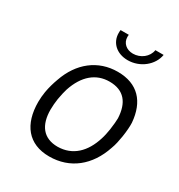

<svg xmlns="http://www.w3.org/2000/svg" viewBox="-167 -807 865 927"><g transform="rotate(30 265.5 -343.5)"><path d="M338 -585C406 -585 466 -633 476 -694H430C424 -654 386 -625 344 -625C308 -625 281 -648 281 -682C281 -686 281 -690 282 -694H236C235 -688 235 -683 235 -677C235 -624 276 -585 338 -585ZM242 7C358 7 444 -63 483 -180C492 -203 497 -230 501 -254C506 -285 508 -318 507 -334C498 -446 438 -513 326 -513C216 -513 131 -446 92 -333C83 -309 75 -281 70 -253C67 -234 65 -214 65 -195C65 -71 125 7 242 7ZM254 -54C174 -54 135 -106 135 -193C135 -212 137 -233 140 -254C144 -278 150 -302 154 -315C184 -405 240 -452 315 -452C396 -452 434 -403 438 -319C438 -308 436 -280 432 -254C429 -236 425 -214 419 -196C392 -109 337 -55 254 -54Z"/></g></svg>

Font: Arthouse Owned
Style: Italic
Weight: 400
Italic angle: -10°
Designer: Jeremy Tribby
Foundry: Tribby Type
Version: Version 1.000;PS 001.000;hotconv 1.0.88;makeotf.lib2.5.64775